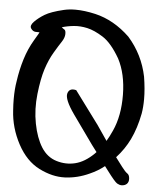

<svg xmlns="http://www.w3.org/2000/svg" viewBox="-55 -827 765 887"><g transform="rotate(5 327.5 -383.0)"><path d="M413.1 -130.9Q403.3 -144.5 389.6 -162.1Q342.3 -228 294.9 -294.9Q247.6 -361.8 255.1 -388.9Q262.7 -416 294.9 -407.7Q365.2 -313.5 407.2 -255.9Q433.6 -216.8 454.6 -186.5Q466.8 -206.5 480.5 -236.8Q512.7 -307.6 511.7 -404.8Q510.7 -502 474.6 -570.8Q434.6 -639.6 394.3 -665Q354 -690.4 321 -697.8Q288.1 -705.1 258.3 -702.1Q228.5 -699.2 203.1 -691.4Q209 -686 215.8 -682.1Q222.7 -678.2 222.2 -661.1Q221.7 -644 209 -625Q196.3 -606 175.8 -571.5Q155.3 -537.1 140.6 -491.9Q126 -446.8 117.9 -375Q109.9 -303.2 122.6 -237.5Q135.3 -171.9 161.9 -129.6Q188.5 -87.4 232.4 -74Q276.4 -60.5 320.1 -71.3Q363.8 -82 406.2 -123.5Q410.2 -128.4 413.1 -130.9ZM505.4 -115.2Q524.9 -88.4 537.1 -73.2Q553.7 -51.3 563.2 -45.2Q572.8 -39.1 574 -22.7Q575.2 -6.3 565.9 2.9Q556.6 11.7 541 11.7Q531.7 11.7 520.8 5.4Q509.8 -1 473.6 -49.3Q464.4 -61.5 458 -69.8Q428.2 -45.9 391.6 -29.8Q335.9 -3.9 277.8 -1.5Q219.7 1 158 -30Q96.2 -61 56.6 -135Q17.1 -209 12.7 -289.6Q10.7 -316.9 10.7 -341.3Q10.7 -389.2 17.1 -425.3Q24.4 -478 40 -528.6Q55.7 -579.1 80.3 -620.1Q105 -661.1 102.1 -659.2Q96.2 -658.7 83.7 -659.7Q71.3 -660.6 62.7 -673.6Q54.2 -686.5 72.8 -705.6Q91.3 -724.6 118.7 -741.2Q146 -757.8 205.6 -772Q230 -777.8 259.3 -777.8Q301.3 -777.8 352.1 -766.1Q439.5 -745.6 513.2 -674.8Q581.1 -597.7 601.6 -497.1Q610.8 -440.4 610.8 -394Q610.8 -356.4 605.5 -326.2Q592.3 -257.8 566.9 -205.1Q543.5 -156.7 505.4 -115.2Z"/></g></svg>

Font: Myanmar Kalay
Style: Regular
Weight: 400
Designer: Khon Soe Zaw Thu
Foundry: PaOh Unicode khonsoezawthu@gmail.com and @hotmail.com
Version: Version 1.20 December 6, 2016